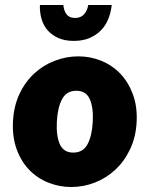

<svg xmlns="http://www.w3.org/2000/svg" viewBox="-20 -738 600 770"><path d="M32 -250Q35 -312 58 -361Q81 -410 117.5 -443.5Q154 -477 200 -494.5Q246 -512 294 -512Q342 -512 385.5 -494.5Q429 -477 461.5 -443.5Q494 -410 512.5 -361Q531 -312 528 -250Q525 -188 501.5 -139Q478 -90 441.5 -56.5Q405 -23 359.5 -5.5Q314 12 266 12Q218 12 174 -5.5Q130 -23 97.5 -56.5Q65 -90 47 -139Q29 -188 32 -250ZM208 -250Q205 -193 220 -159.5Q235 -126 274 -126Q313 -126 331 -159.5Q349 -193 352 -250Q355 -307 340 -340.5Q325 -374 286 -374Q247 -374 229 -340.5Q211 -307 208 -250ZM276 -574Q240 -574 214 -585.5Q188 -597 171 -616.5Q154 -636 146.5 -662.5Q139 -689 140 -718H234Q236 -695 247 -680.5Q258 -666 281 -666Q304 -666 317 -680.5Q330 -695 334 -718H428Q425 -689 414.5 -662.5Q404 -636 385 -616.5Q366 -597 339 -585.5Q312 -574 276 -574Z"/></svg>

Font: Kilde Sans Black
Style: Regular
Weight: 900
Italic angle: -3°
Designer: Paul D. Hunt
Foundry: Adobe Systems Incorporated
Version: Version 1.050;PS Version 1.000;hotconv 1.0.70;makeotf.lib2.5